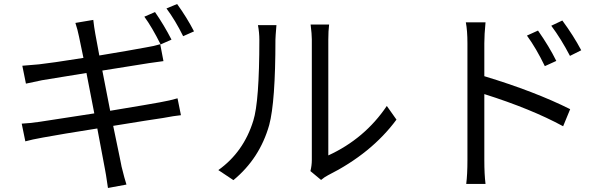

<svg xmlns="http://www.w3.org/2000/svg" viewBox="-20 -872 3040 955"><path d="M779 -651Q736 -737 698 -789L751 -812Q796 -747 833 -675ZM528 -321Q739 -356 775 -363Q826 -372 863 -383L880 -299Q848 -296 790 -285Q733 -277 543 -246Q587 -35 584 -46Q600 19 609 46L517 63Q505 -19 502 -31L464 -233Q286 -205 194 -188Q138 -178 106 -169L88 -257Q128 -259 176 -266Q238 -275 449 -308L410 -509Q240 -482 189 -473L109 -456L91 -545L174 -552Q231 -558 395 -584L373 -690Q366 -725 355 -758L444 -773Q448 -737 454 -704Q455 -696 474 -596Q631 -622 705 -636Q748 -643 777 -652L793 -568L721 -558L489 -521ZM861 -852Q910 -784 945 -716L891 -692Q852 -771 808 -830Z M1066 -26Q1192 -116 1240 -272Q1270 -367 1270 -674Q1270 -710 1263 -747H1355Q1350 -687 1350 -675Q1350 -365 1319 -250Q1272 -84 1141 24ZM1524 -21Q1531 -49 1531 -77V-676Q1531 -702 1525 -750H1617Q1613 -718 1613 -676V-99Q1794 -182 1904 -345L1952 -277Q1828 -109 1611 0Q1595 8 1577 23Z M2815 -594Q2770 -680 2722 -744L2777 -770Q2833 -694 2871 -622ZM2690 -543Q2647 -632 2601 -695L2656 -720Q2712 -640 2747 -569ZM2389 -493Q2640 -417 2816 -329L2781 -244Q2623 -330 2389 -404V-75Q2389 -5 2395 43H2299Q2305 -5 2305 -75V-657Q2305 -720 2297 -761H2395Q2389 -699 2389 -657Z"/></svg>

Font: KaiGen Gothic CN Regular
Style: Regular
Weight: 400
Designer: Ryoko NISHIZUKA  (kana & ideographs); Paul D. Hunt (Latin, Greek & Cyrillic); Wenlong ZHANG  (bopomofo); Sandoll Communi
Foundry: Adobe Systems Incorporated
Version: Version 1.002.20150501